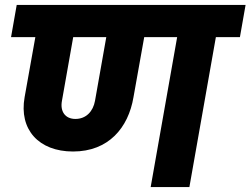

<svg xmlns="http://www.w3.org/2000/svg" viewBox="-20 -760 1018 780"><path d="M276.7 -144.5C420.6 -144.5 501.3 -240.5 522.3 -365.3L574.7 -658.5H420.5L366 -350.6C358.2 -307.1 329.5 -276.8 286.4 -276.8C244.9 -276.8 223.4 -307.1 231.7 -350.6L286.1 -658.5H132.4L80 -365.3C56.4 -233.8 137.5 -144.5 276.7 -144.5ZM749.4 0 865.7 -658.5H708.4L592.1 0ZM954.7 -609.2 977.7 -740H47.9L24.9 -609.2Z"/></svg>

Font: Poppins Devanagari Thin
Style: Italic
Weight: 100
Italic angle: -10°
Designer: Ninad Kale (Devanagari), Jonny Pinhorn (Latin)
Foundry: Indian Type Foundry
Version: 4.005